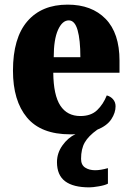

<svg xmlns="http://www.w3.org/2000/svg" viewBox="-20 -570 569 829"><path d="M366 239Q296 239 261 212.5Q226 186 226 130Q226 91 249.5 58Q273 25 306 9Q301 10 295 10Q289 10 283 10Q157 10 96.5 -62.5Q36 -135 36 -265Q36 -406 98 -478Q160 -550 272 -550Q376 -550 436 -488.5Q496 -427 496 -308V-256H210Q211 -159 240.5 -114Q270 -69 327 -69Q373 -69 399.5 -94.5Q426 -120 441 -158Q457 -154 468 -141.5Q479 -129 479 -111Q479 -83 460.5 -55Q442 -27 400 -10Q362 17 346 45Q330 73 330 116Q330 142 347.5 153.5Q365 165 391 165Q414 165 446 156V223Q433 230 406.5 234.5Q380 239 366 239ZM327 -323Q327 -398 315 -440Q303 -482 277 -482Q249 -482 230.5 -441Q212 -400 212 -323Z"/></svg>

Font: Noto Serif Tamil Condensed Black
Style: Italic
Weight: 900
Width: 3
Italic angle: -12°
Designer: Indian Type Foundry, Tom Grace, and the Monotype Design Team
Foundry: Monotype Imaging Inc.
Version: Version 2.003; ttfautohint (v1.8.4.7-5d5b)